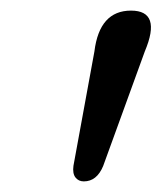

<svg xmlns="http://www.w3.org/2000/svg" viewBox="-20 -798 305 362"><path d="M138 -456Q128 -456 122.2 -463.5Q116.5 -471 118.5 -485.5L158 -701Q167.5 -778 227 -778Q285.5 -778 253 -701L174.5 -485Q162.5 -456 138 -456Z"/></svg>

Font: Fraunces 72pt S100
Style: Italic
Weight: 400
Italic angle: -16°
Version: Version 1.000; ttfautohint (v1.8.3)